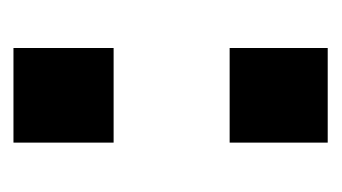

<svg xmlns="http://www.w3.org/2000/svg" viewBox="-128 -472 495 278"><g transform="rotate(90 119.0 -332.5)"><path d="M49 -418H186V-560H49ZM49 -105H186V-250H49Z"/></g></svg>

Font: Kidora Gothic
Style: Regular
Weight: 400
Version: Version 001.018